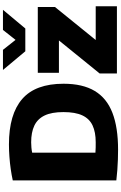

<svg xmlns="http://www.w3.org/2000/svg" viewBox="226 -1056 838 1331"><g transform="rotate(-90 645.5 -391.0)"><path d="M273 8Q241 8 204.8 6.8Q168.5 5.5 131.5 2.8Q94.5 0 60 -4V-722Q96 -730 137.8 -736Q179.5 -742 223.5 -745.2Q267.5 -748.5 309.5 -748.5Q518 -748.5 624 -656.8Q730 -565 730 -370Q730 -237 679.8 -153.5Q629.5 -70 528 -31Q426.5 8 273 8ZM324.5 -147Q394.5 -147 441 -168.8Q487.5 -190.5 510.5 -239.5Q533.5 -288.5 533.5 -371Q533.5 -452.5 509.8 -501.5Q486 -550.5 439.5 -572.5Q393 -594.5 324 -594.5Q308 -594.5 288 -592.8Q268 -591 252 -587.5V-149Q271 -147.5 288.8 -147.2Q306.5 -147 324.5 -147ZM801 0V-119.5L1056.5 -434.5V-402H806V-548.5H1262V-429.5L1006.5 -114V-147H1267V0ZM955 -635 825.5 -790H965L1048 -685H1020L1103 -790H1242.5L1113 -635Z"/></g></svg>

Font: Encode Sans Condensed Thin ExtraBold
Style: Regular
Weight: 800
Version: Version 3.002